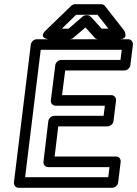

<svg xmlns="http://www.w3.org/2000/svg" viewBox="-20 -865 650 910"><path d="M99 -25 173 -629H557L551 -581H270C255 -581 243 -567 242 -556L221 -389C219 -374 232 -364 243 -364H477L471 -316H237C222 -316 210 -302 209 -291L186 -98C184 -83 197 -73 208 -73H499L493 -25ZM46 0C45 11 53 25 68 25H512C523 25 538 15 540 0L552 -98C553 -109 546 -123 531 -123H239L256 -266H490C501 -266 516 -276 518 -291L530 -389C531 -400 523 -414 508 -414H274L289 -531H570C581 -531 596 -541 598 -556L610 -654C611 -665 603 -679 588 -679H154C143 -679 128 -669 126 -654ZM305 -729H273L341 -795H442L494 -729H462L410 -786C406 -791 399 -793 394 -793H389C382 -793 375 -790 371 -786ZM309 -679C314 -679 323 -681 328 -686L385 -735L429 -686C432 -682 439 -679 446 -679H545C594 -679 568 -721 568 -721L477 -837C473 -842 467 -845 460 -845H336C330 -845 322 -842 317 -837L197 -721C159 -684 210 -679 210 -679Z"/></svg>

Font: Falling Sky
Style: ExtOuObl
Weight: 400
Designer: Paul D. Hunt
Foundry: Adobe Systems Incorporated
Version: Version 1.02